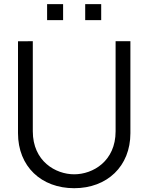

<svg xmlns="http://www.w3.org/2000/svg" viewBox="-20 -926 742 960"><path d="M351 15C515.5 15 632 -94.5 632 -260V-720H558V-269.5C558 -120 444.5 -54.5 351 -54.5C258.5 -54.5 144 -119.5 144 -269.5V-720L70 -719.5V-260C70 -93.5 186.5 15 351 15ZM215.5 -825.5H295.5V-905.5H215.5ZM406 -825.5H486V-905.5H406Z"/></svg>

Font: Eudonet
Style: Regular
Weight: 400
Designer: Mikhail Sharanda
Foundry: Mikhail Sharanda
Version: Version 4.503;Glyphs 3.1.2 (3151)